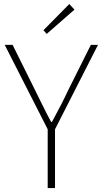

<svg xmlns="http://www.w3.org/2000/svg" viewBox="-20 -953 521 973"><path d="M221.7 0V-297.9L3.9 -725.6H43.9L159.2 -493.2Q163.1 -485.4 192.4 -425.8Q221.7 -366.2 239.3 -335H243.2Q293 -425.8 324.2 -493.2L440.4 -725.6H476.6L258.8 -297.9V0ZM216.8 -781.2 200.2 -799.8 331.1 -932.6 357.4 -904.3Z"/></svg>

Font: Gen Shin Gothic ExtraLight
Style: Regular
Weight: 100
Designer: [Source Han Sans]
Ryoko NISHIZUKA  (kana & ideographs); Paul D. Hunt (Latin, Greek & Cyrillic); Wenlong ZHANG  (bopomofo
Version: Version 1.002.20150607